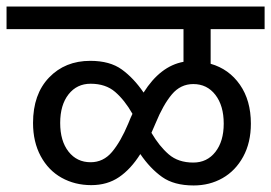

<svg xmlns="http://www.w3.org/2000/svg" viewBox="-40 -667 829 587"><path d="M604 -578V-472Q660 -456 693.5 -408Q727 -360 727 -289Q727 -231 703.5 -188Q680 -145 640.5 -122.5Q601 -100 552 -100Q492 -100 455.5 -126Q419 -152 389 -196Q360 -150 324 -125.5Q288 -101 239 -101Q189 -101 148.5 -123.5Q108 -146 84.5 -189.5Q61 -233 61 -291Q61 -379 110 -430Q159 -481 236 -481Q296 -481 332.5 -454.5Q369 -428 399 -384Q450 -465 521 -478V-578H-20V-647H769V-578ZM365 -319Q341 -361 312 -386Q283 -411 237 -411Q195 -411 169.5 -378.5Q144 -346 144 -291Q144 -236 169.5 -203.5Q195 -171 237 -171Q276 -171 302.5 -202.5Q329 -234 352 -289Q360 -309 365 -319ZM551 -410Q512 -410 485.5 -378.5Q459 -347 436 -291L423 -261Q447 -220 476 -195Q505 -170 551 -170Q593 -170 618.5 -202.5Q644 -235 644 -289Q644 -344 618.5 -377Q593 -410 551 -410Z"/></svg>

Font: Martel Sans
Style: Regular
Weight: 400
Designer: Dan Reynolds and Mathieu Réguer
Foundry: Dan Reynolds and Mathieu Réguer
Version: Version 1.002; ttfautohint (v1.1) -l 5 -r 5 -G 72 -x 0 -D la